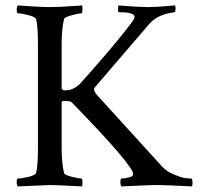

<svg xmlns="http://www.w3.org/2000/svg" viewBox="-20 -666 717 689"><path d="M161.1 -640.6Q180.7 -640.6 199.2 -641.6Q217.8 -642.6 239.3 -644Q260.7 -645.5 274.4 -646.5Q276.4 -642.6 275.9 -630.4Q275.4 -618.2 272.5 -618.2Q262.7 -618.2 237.3 -611.3Q211.9 -604.5 210 -597.7Q201.2 -563.5 201.2 -506.8V-347.7L208 -341.8H214.8Q246.1 -341.8 271.5 -370.1Q385.7 -498 439.5 -568.4Q462.9 -596.7 462.9 -605.5Q462.9 -622.1 407.2 -622.1Q403.3 -622.1 403.3 -630.9Q403.3 -639.6 405.3 -646.5Q418 -645.5 438.5 -644Q459 -642.6 476.6 -641.6Q494.1 -640.6 509.8 -640.6Q534.2 -640.6 565.4 -643.1Q596.7 -645.5 608.4 -646.5Q610.4 -642.6 609.9 -632.3Q609.4 -622.1 606.4 -622.1Q546.9 -615.2 516.6 -581.1L320.3 -352.5Q312.5 -343.8 327.1 -326.2L562.5 -67.4Q578.1 -50.8 603.5 -40Q628.9 -29.3 643.1 -27.3Q657.2 -25.4 666 -25.4Q670.9 -25.4 670.9 -7.8Q670.9 -1 668.9 2.9Q571.3 -2 547.9 -2Q523.4 -2 503.9 -1Q484.4 0 460 1Q435.5 2 416 2.9Q412.1 -1 412.1 -13.2Q412.1 -25.4 416 -25.4Q427.7 -25.4 442.9 -29.3Q458 -33.2 458 -41Q458 -72.3 236.3 -299.8Q232.4 -303.7 208 -303.7Q201.2 -303.7 201.2 -295.9V-135.7Q201.2 -79.1 210 -44.9Q211.9 -38.1 237.3 -31.7Q262.7 -25.4 272.5 -25.4Q275.4 -25.4 275.9 -13.7Q276.4 -2 274.4 2.9Q176.8 -2 161.1 -2Q156.2 -2 43.9 2.9Q40 -1 40 -11.7Q40 -25.4 43.9 -25.4Q56.6 -25.4 81.5 -31.2Q106.4 -37.1 109.4 -44.9Q116.2 -71.3 116.2 -131.8V-510.7Q116.2 -571.3 109.4 -597.7Q106.4 -605.5 81.5 -611.8Q56.6 -618.2 43.9 -618.2Q40 -618.2 40 -630.9Q40 -642.6 43.9 -646.5Q56.6 -645.5 95.7 -643.1Q134.8 -640.6 161.1 -640.6Z"/></svg>

Font: Crimson Text
Style: Regular
Weight: 400
Version: Version 0.13